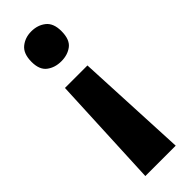

<svg xmlns="http://www.w3.org/2000/svg" viewBox="-258 -599 809 809"><g transform="rotate(-45 146.5 -194.5)"><path d="M55 191 78 -311H212L236 191ZM147 -401Q109 -401 82.5 -421Q56 -441 56 -488Q56 -537 82.5 -558.5Q109 -580 146 -580Q184 -580 210.5 -559Q237 -538 237 -491Q237 -441 211 -421Q185 -401 147 -401Z"/></g></svg>

Font: Menbere
Style: Regular
Weight: 400
Designer: Aleme Tadesse
Foundry: Sorkin Type Co
Version: Version 1.000